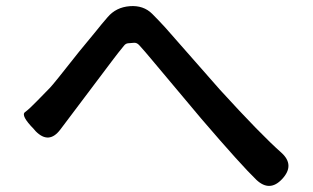

<svg xmlns="http://www.w3.org/2000/svg" viewBox="-20 -668 1040 637"><path d="M916 -74Q875 -30 831 -71Q781 -119 648 -274L481 -473Q462 -496 442 -518Q434 -527 424 -526Q414 -525 405.5 -524.5Q397 -524 391 -516Q372 -493 354 -469L180 -238Q142 -188 98 -233L92 -240Q48 -285 63 -296Q78 -307 104 -334Q125 -356 146 -377Q157 -388 242 -496L298 -564Q317 -588 337 -611Q365 -644 410.5 -647.5Q456 -651 485 -622Q507 -600 528 -577L710 -370Q846 -221 914 -161Q959 -120 916 -74Z"/></svg>

Font: Resource Han Rounded TW Medium
Style: Regular
Weight: 500
Designer: Cyano Hao (round all glyphs); Ryoko NISHIZUKA 西塚涼子 (kana, bopomofo & ideographs); Paul D. Hunt (Latin, Greek & Cyrillic)
Foundry: Cyano Hao
Version: 0.990